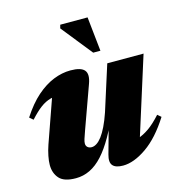

<svg xmlns="http://www.w3.org/2000/svg" viewBox="-105 -782 823 889"><g transform="rotate(-15 306.0 -337.0)"><path d="M324 -52.5 381.5 -259.5 393.5 -246Q365.5 -179 337.2 -129.5Q309 -80 279.8 -48Q250.5 -16 218.5 -0.5Q186.5 15 151 15Q94.5 15 71.8 -10.5Q49 -36 49 -75.5Q49 -94 53.8 -118.2Q58.5 -142.5 67.5 -168.5L157 -422.5L191 -377Q157.5 -378.5 132.5 -371.8Q107.5 -365 84 -347.5Q60.5 -330 31 -297.5L13.5 -312.5Q51 -370.5 91.2 -405.8Q131.5 -441 172.8 -457.5Q214 -474 254.5 -474Q305 -474 321.2 -454.2Q337.5 -434.5 321.5 -391L248.5 -188.5Q239.5 -163.5 235.5 -150.8Q231.5 -138 231.5 -129.5Q231.5 -118 239 -111.5Q246.5 -105 258.5 -105Q270 -105 282.5 -113Q295 -121 307.8 -137.8Q320.5 -154.5 333.5 -181.2Q346.5 -208 359 -244.5L428 -461.5H602L468.5 -38.5L429 -80.5Q453 -82 477.2 -89.5Q501.5 -97 529 -116Q556.5 -135 589.5 -171.5L606.5 -157Q551.5 -70 490.2 -27.5Q429 15 377 15Q341.5 15 327.8 -1Q314 -17 324 -52.5ZM412.5 -526H378L259.5 -674L264 -690.5H395Z"/></g></svg>

Font: Newsreader 36pt ExtraBold
Style: Italic
Weight: 800
Italic angle: -17°
Designer: Hugues Gentile
Foundry: Production Type
Version: Version 1.003